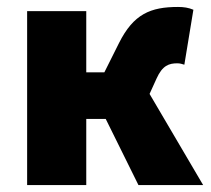

<svg xmlns="http://www.w3.org/2000/svg" viewBox="-20 -532 608 552"><path d="M58 0H228V-190H284L378 0H564L410 -262L430 -306C447 -344 466 -350 490 -350C497 -350 504 -348 510 -346L536 -504C522 -510 508 -512 492 -512C413 -512 364 -492 322 -408L280 -324H228V-500H58Z"/></svg>

Font: Source Sans Pro Black
Style: Regular
Weight: 900
Designer: Paul D. Hunt
Foundry: Adobe Systems Incorporated
Version: Version 3.006;hotconv 1.0.111;makeotfexe 2.5.65597